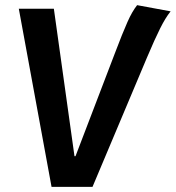

<svg xmlns="http://www.w3.org/2000/svg" viewBox="-20 -725 682 745"><path d="M269 -119H273L426 -519Q441 -559 453 -588.5Q465 -618 474.5 -639.5Q484 -661 493 -676.5Q502 -692 512 -705L642 -681Q631 -667 621.5 -651.5Q612 -636 601.5 -615Q591 -594 578.5 -566.5Q566 -539 550 -501L339 0H180L53 -691H189Z"/></svg>

Font: Xgbmvzvtohvqztyvzapvmeyoton
Style: Regular
Weight: 500
Italic angle: -8°
Designer: Carrois Corporate & Edenspiekermann
Foundry: Carrois Corporate GbR & Edenspiekermann AG
Version: Version 2.001